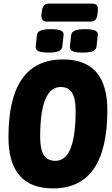

<svg xmlns="http://www.w3.org/2000/svg" viewBox="-20 -1038 624 1066"><path d="M274 8Q27 8 27 -277Q27 -708 330 -708Q576 -708 576 -426Q576 8 274 8ZM288 -145Q400 -145 400 -423Q400 -491 380 -523Q360 -555 317 -555Q203 -555 203 -278Q203 -209 223.5 -177Q244 -145 288 -145ZM439 -746Q399 -746 383 -754Q367 -762 368 -779L375 -843Q377 -860 395 -868Q413 -876 452 -876Q492 -876 508.5 -868Q525 -860 523 -843L516 -779Q514 -762 496 -754Q478 -746 439 -746ZM249 -746Q210 -746 193.5 -754Q177 -762 178 -779L185 -843Q187 -860 205 -868Q223 -876 262 -876Q302 -876 318.5 -868Q335 -860 333 -843L326 -779Q324 -762 306 -754Q288 -746 249 -746ZM241 -918Q206 -918 210 -958L213 -978Q217 -1018 251 -1018H492Q528 -1018 523 -978L521 -958Q517 -918 482 -918Z"/></svg>

Font: Asap Condensed Condensed ExtraBold
Style: Italic
Weight: 800
Width: 3
Italic angle: -6°
Designer: Pablo Cosgaya
Foundry: Omnibus-Type
Version: Version 3.001; ttfautohint (v1.8.4.7-5d5b)